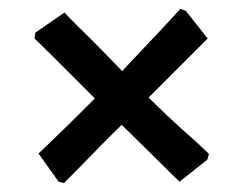

<svg xmlns="http://www.w3.org/2000/svg" viewBox="-20 -471 546 429"><path d="M123 -62 111 -65 66 -128Q66 -128 85.5 -146.5Q105 -165 134 -193.5Q163 -222 192 -251Q169 -274 145.5 -297.5Q122 -321 102 -341Q82 -361 69.5 -373Q57 -385 57 -385L59 -398L124 -443Q124 -443 135.5 -431Q147 -419 166.5 -400Q186 -381 208.5 -358Q231 -335 253 -312Q273 -334 296 -358Q319 -382 338.5 -403Q358 -424 370.5 -437.5Q383 -451 383 -451L395 -447L444 -385L312 -253Q333 -232 356.5 -210Q380 -188 401 -169.5Q422 -151 434.5 -139Q447 -127 447 -127L443 -114L381 -65L252 -192Q229 -170 206.5 -147Q184 -124 165.5 -105Q147 -86 135 -74Q123 -62 123 -62Z"/></svg>

Font: Alegreya SemiBold
Style: Regular
Weight: 600
Designer: Juan Pablo del Peral
Foundry: Huerta Tipografica
Version: Version 2.009